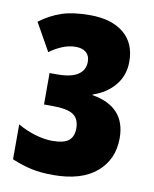

<svg xmlns="http://www.w3.org/2000/svg" viewBox="-83 -787 689 860"><g transform="rotate(10 261.5 -357.0)"><path d="M330 -376V-373Q483 -347 483 -204Q483 -107 414.5 -48.5Q346 10 218 10Q161 10 119.5 1Q78 -8 29 -28V-187Q69 -164 110.5 -152Q152 -140 187 -140Q240 -140 262 -158Q284 -176 284 -214Q284 -256 257 -275Q230 -294 159 -294H123V-437H160Q221 -437 252 -457.5Q283 -478 283 -516Q283 -544 266 -558.5Q249 -573 219 -573Q187 -573 155.5 -559.5Q124 -546 101 -528L30 -654Q78 -690 129.5 -707Q181 -724 257 -724Q355 -724 410.5 -678.5Q466 -633 466 -549Q466 -486 428.5 -441Q391 -396 330 -376Z"/></g></svg>

Font: Noto Sans Display Black Narrow
Style: Regular
Weight: 900
Width: 4
Designer: Monotype Design team
Foundry: Monotype Imaging Inc.
Version: Version 1.000